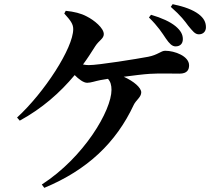

<svg xmlns="http://www.w3.org/2000/svg" viewBox="-20 -849 1040 923"><path d="M778 -663C794 -640 807 -626 824 -626C846 -626 859 -639 859 -661C859 -683 849 -702 824 -723C797 -745 757 -763 706 -778L696 -765C740 -722 759 -691 778 -663ZM885 -725C906 -700 917 -684 936 -684C957 -684 970 -698 970 -718C970 -742 960 -762 935 -781C907 -802 867 -817 810 -829L801 -816C851 -772 868 -748 885 -725ZM193 54C400 -32 538 -163 623 -345C634 -368 659 -382 659 -405C659 -427 624 -458 575 -480C621 -486 668 -492 699 -494C748 -497 805 -495 843 -495C880 -495 889 -514 889 -535C889 -579 820 -605 774 -605C754 -605 739 -585 692 -576C639 -566 454 -536 407 -536C398 -536 389 -537 379 -539C400 -567 419 -597 438 -627C456 -655 479 -663 479 -685C479 -714 433 -752 397 -770C369 -785 336 -793 296 -797L289 -784C320 -750 332 -733 332 -709C332 -618 193 -404 62 -284L75 -269C183 -328 268 -403 339 -488C358 -469 381 -451 399 -451C417 -451 437 -459 463 -464L499 -470C511 -457 516 -440 516 -417C516 -318 384 -93 181 38Z"/></svg>

Font: Noto Serif KR
Style: Bold
Weight: 700
Designer: Ryoko NISHIZUKA 西塚涼子 (kana & ideographs); Frank Grießhammer (Latin, Greek & Cyrillic); Wenlong ZHANG 张文龙 (bopomofo); San
Foundry: Adobe
Version: Version 2.001;hotconv 1.1.0;makeotfexe 2.6.0